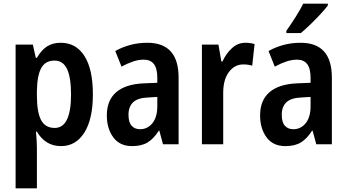

<svg xmlns="http://www.w3.org/2000/svg" viewBox="-20 -786 1890 1046"><path d="M311 -553Q394 -553 440 -481Q486 -409 486 -272Q486 -137 439.5 -63.5Q393 10 313 10Q268 10 235 -11Q202 -32 181 -69H176Q178 -45 179.5 -22.5Q181 0 181 17V240H65V-543H159L175 -471H181Q205 -513 236 -533Q267 -553 311 -553ZM277 -456Q227 -456 204.5 -415Q182 -374 181 -287V-265Q181 -176 203.5 -132.5Q226 -89 278 -89Q367 -89 367 -271Q367 -363 345.5 -409.5Q324 -456 277 -456Z M783 -553Q953 -553 953 -363V0H868L848 -74H845Q818 -31 785 -10.5Q752 10 700 10Q632 10 597 -38Q562 -86 562 -157Q562 -240 613.5 -284Q665 -328 764 -332L837 -335V-361Q837 -413 818.5 -437Q800 -461 763 -461Q735 -461 705 -451Q675 -441 642 -423L608 -508Q645 -529 689 -541Q733 -553 783 -553ZM788 -255Q731 -253 705.5 -229Q680 -205 680 -161Q680 -120 697 -101Q714 -82 743 -82Q784 -82 810.5 -115Q837 -148 837 -208V-258Z M1317 -553Q1343 -553 1367 -546L1354 -428Q1334 -435 1305 -435Q1258 -435 1227 -393.5Q1196 -352 1196 -280V0H1080V-543H1170L1186 -451H1192Q1211 -493 1243 -523Q1275 -553 1317 -553Z M1618 -553Q1788 -553 1788 -363V0H1703L1683 -74H1680Q1653 -31 1620 -10.5Q1587 10 1535 10Q1467 10 1432 -38Q1397 -86 1397 -157Q1397 -240 1448.5 -284Q1500 -328 1599 -332L1672 -335V-361Q1672 -413 1653.5 -437Q1635 -461 1598 -461Q1570 -461 1540 -451Q1510 -441 1477 -423L1443 -508Q1480 -529 1524 -541Q1568 -553 1618 -553ZM1623 -255Q1566 -253 1540.5 -229Q1515 -205 1515 -161Q1515 -120 1532 -101Q1549 -82 1578 -82Q1619 -82 1645.5 -115Q1672 -148 1672 -208V-258ZM1766 -756Q1752 -737 1726 -709Q1700 -681 1671 -653Q1642 -625 1619 -606H1540V-618Q1566 -655 1590.5 -693.5Q1615 -732 1632 -766H1766Z"/></svg>

Font: Noto Sans Khmer UI Condensed SemiBold
Style: Regular
Weight: 600
Width: 3
Designer: Danh Hong and the Monotype Design Team
Foundry: Monotype Imaging Inc.
Version: Version 2.002; ttfautohint (v1.8.4.7-5d5b)